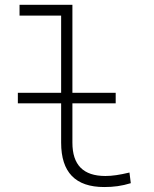

<svg xmlns="http://www.w3.org/2000/svg" viewBox="-20 -752 626 782"><path d="M52.7 -331.1H229V-170.9C229 -50.3 287.1 9.8 404.3 9.8C443.4 9.8 475.6 5.4 512.7 -5.9L507.3 -49.3C466.8 -39.6 437 -35.2 409.2 -35.2C319.3 -35.2 274.9 -80.1 274.9 -170.9V-331.1H451.2V-374H274.9V-732.4H59.6V-688.5H229V-374H52.7Z"/></svg>

Font: Cascadia Code PL ExtraLight
Style: Regular
Weight: 200
Monospace: yes
Designer: Aaron Bell
Foundry: Saja Typeworks
Version: Version 2404.023